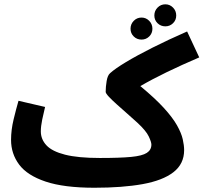

<svg xmlns="http://www.w3.org/2000/svg" viewBox="-20 -862 957 903"><path d="M424 21 450 -119Q544 -119 596.5 -124Q649 -129 670.5 -143Q692 -157 692 -182Q692 -194 679.5 -220.5Q667 -247 626 -285Q604 -305 578.5 -327.5Q553 -350 530 -370.5Q507 -391 492 -407Q477 -423 477 -430Q477 -453 481.5 -480.5Q486 -508 498 -518Q521 -539 572.5 -570Q624 -601 697.5 -638Q771 -675 860 -714L917 -592Q833 -556 763 -522Q693 -488 640 -457Q709 -400 750.5 -354.5Q792 -309 812.5 -272.5Q833 -236 839.5 -207Q846 -178 846 -156Q846 -91 795.5 -52Q745 -13 650.5 4Q556 21 424 21ZM424 21Q281 21 194.5 -8Q108 -37 70 -88Q32 -139 32 -204Q32 -251 44 -300.5Q56 -350 67 -388L192 -359Q185 -331 178.5 -299.5Q172 -268 172 -244Q172 -207 198.5 -178.5Q225 -150 286 -134.5Q347 -119 450 -119L470 -11ZM757.7 -738.1Q736 -738.1 721 -752.8Q705.9 -767.5 705.9 -789.2Q705.9 -810.9 721 -826.3Q736 -841.7 757.7 -841.7Q778.7 -841.7 793.8 -826.3Q808.8 -810.9 808.8 -789.2Q808.8 -767.5 793.8 -752.8Q778.7 -738.1 757.7 -738.1ZM645.7 -675.8Q624 -675.8 609 -690.5Q593.9 -705.2 593.9 -726.9Q593.9 -748.6 609 -764Q624 -779.4 645.7 -779.4Q666.7 -779.4 681.8 -764Q696.8 -748.6 696.8 -726.9Q696.8 -705.2 681.8 -690.5Q666.7 -675.8 645.7 -675.8Z"/></svg>

Font: Noto IKEA Arabic
Style: Bold
Weight: 700
Designer: Monotype Design Team
Foundry: Monotype Imaging Inc.
Version: Version 1.200